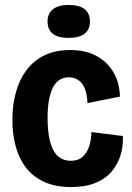

<svg xmlns="http://www.w3.org/2000/svg" viewBox="-20 -742 531 775"><path d="M267 13Q204 13 159 -7.5Q114 -28 85.5 -64.5Q57 -101 43.5 -150.5Q30 -200 30 -257Q30 -316 43.5 -367Q57 -418 85.5 -457Q114 -496 158 -518Q202 -540 263 -540Q328 -540 372.5 -514.5Q417 -489 440 -446.5Q463 -404 464 -352L333 -326Q332 -358 323.5 -381.5Q315 -405 298 -417.5Q281 -430 258 -430Q236 -430 220 -419.5Q204 -409 193.5 -388.5Q183 -368 177.5 -337Q172 -306 172 -266Q172 -210 182 -171Q192 -132 213 -112.5Q234 -93 266 -93Q297 -93 315 -110.5Q333 -128 341 -155Q349 -182 349 -209L476 -193Q478 -154 467 -117Q456 -80 431.5 -50.5Q407 -21 366 -4Q325 13 267 13ZM257 -589Q215 -589 193.5 -605.5Q172 -622 172 -655Q172 -688 194 -705Q216 -722 257 -722Q300 -722 321.5 -705Q343 -688 343 -655Q343 -623 321.5 -606Q300 -589 257 -589Z"/></svg>

Font: Bricolage Grotesque 36pt SemiCondensed
Style: Bold
Weight: 700
Width: 4
Designer: Mathieu Triay
Foundry: Atelier Triay
Version: Version 1.001;gftools[0.9.33.dev8+g029e19f]